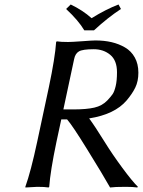

<svg xmlns="http://www.w3.org/2000/svg" viewBox="-20 -832 636 855"><path d="M355.5 -696.8Q329.1 -741.2 274.4 -792L294.9 -812Q349.6 -785.6 387.7 -751Q452.6 -791 507.8 -812L518.6 -792Q460.9 -754.4 398.4 -696.8ZM397.5 -612.8Q347.7 -612.8 331.3 -603Q314.9 -593.3 310.1 -568.8L262.2 -344.7H305.2Q365.2 -344.7 400.1 -352.8Q435.1 -360.8 458 -384.8Q474.1 -401.9 481.7 -413.1Q489.3 -424.3 495.1 -448.5Q501 -472.7 501 -510.3Q501 -563 470.9 -587.9Q440.9 -612.8 397.5 -612.8ZM252.9 -300.3 231.4 -200.2Q204.1 -69.8 199.2 0L196.3 2.9Q179.7 0 146 0L93.3 2.9L92.8 0Q117.2 -67.9 145.5 -200.2L197.8 -444.8Q225.1 -574.2 230 -645L232.9 -647.9Q249.5 -645 283.2 -645Q298.8 -645 345.7 -648.4Q392.6 -651.9 404.8 -651.9Q443.8 -651.9 476.6 -644.3Q509.3 -636.7 536.9 -620.6Q564.5 -604.5 580.3 -575.9Q596.2 -547.4 596.2 -508.3Q596.2 -470.2 582.5 -442.1Q568.8 -414.1 543.9 -384.8Q491.2 -322.8 377 -304.7Q401.4 -272 446.3 -199.7Q480.5 -144.5 524.7 -84.7Q568.8 -24.9 594.2 0L591.3 2.9Q571.8 0 540 0Q490.2 0 470.2 2.9Q439.5 -51.8 367.2 -168.5Q302.7 -272.9 278.8 -300.3Z"/></svg>

Font: Linux Biolinum O
Style: Italic
Weight: 400
Italic angle: -12°
Designer: Philipp H. Poll
Foundry: Philipp H. Poll
Version: Version 1.1.3